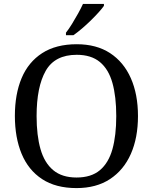

<svg xmlns="http://www.w3.org/2000/svg" viewBox="-20 -951 782 981"><path d="M371 10Q265 10 195 -36Q125 -82 90.5 -165Q56 -248 56 -359Q56 -470 90.5 -552Q125 -634 195.5 -679.5Q266 -725 372 -725Q473 -725 542.5 -679.5Q612 -634 648.5 -551.5Q685 -469 685 -358Q685 -247 648.5 -164.5Q612 -82 542 -36Q472 10 371 10ZM371 -44Q446 -44 490.5 -81.5Q535 -119 554.5 -189Q574 -259 574 -358Q574 -457 554.5 -527Q535 -597 490.5 -634Q446 -671 372 -671Q260 -671 213.5 -589Q167 -507 167 -358Q167 -259 187 -189Q207 -119 252 -81.5Q297 -44 371 -44ZM317 -784Q332 -803 348 -829Q364 -855 379 -882Q394 -909 404 -931H511V-921Q502 -908 484 -888Q466 -868 443.5 -846Q421 -824 398 -804.5Q375 -785 355 -771H317Z"/></svg>

Font: Noto Serif Georgian
Style: Regular
Weight: 400
Designer: Monotype Design Team, Akaki Razmadze
Foundry: Google LLC
Version: Version 2.002